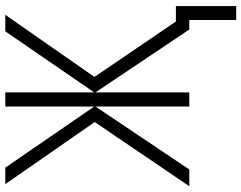

<svg xmlns="http://www.w3.org/2000/svg" viewBox="-116 -638 936 745"><g transform="rotate(-90 352.5 -266.0)"><path d="M426 -368 641 -52H701V182H647V0H610L366 -364V0H311V-364L67 0H2L251 -367L10 -714H74L311 -369V-714H366V-369L603 -714H667Z"/></g></svg>

Font: Noto Sans UI NarrowLight
Style: Regular
Weight: 300
Width: 4
Designer: Monotype Design Team
Foundry: Monotype Imaging Inc.
Version: Version 1.001